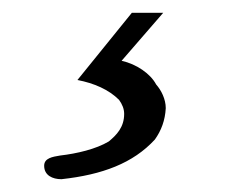

<svg xmlns="http://www.w3.org/2000/svg" viewBox="-20 -20 381 300"><path d="M76 260C140 253 188 235 222 198C232 184 238 168 239 149C239 135 232 121 224 112C215 95 193 80 170 75L235 0H186L101 105C127 110 150 120 166 136C171 143 174 150 174 158C174 179 162 191 150 201C130 213 100 220 74 223C62 225 49 227 49 239C49 254 62 260 76 260Z"/></svg>

Font: fbb
Style: Regular
Weight: 400
Designer: David J. Perry, Michael Sharpe
Version: Version 1.045